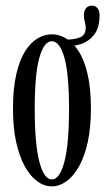

<svg xmlns="http://www.w3.org/2000/svg" viewBox="-20 -649 372 680"><path d="M163.5 11Q136.5 11 111.8 -7Q87 -25 67.8 -60Q48.5 -95 37.2 -146Q26 -197 26 -263.5Q26 -336 37.8 -386.5Q49.5 -437 69.2 -468Q89 -499 113.5 -513.2Q138 -527.5 163.5 -527.5Q189 -527.5 213.5 -513.2Q238 -499 258.2 -468Q278.5 -437 290.2 -386.5Q302 -336 302 -263.5Q302 -197 290.8 -146Q279.5 -95 260 -60Q240.5 -25 215.5 -7Q190.5 11 163.5 11ZM163.5 -13.5Q191.5 -13.5 208 -75.8Q224.5 -138 224.5 -263.5Q224.5 -387 208 -445Q191.5 -503 163.5 -503Q136 -503 119.5 -445Q103 -387 103 -263.5Q103 -138 119.5 -75.8Q136 -13.5 163.5 -13.5ZM218 -485V-509Q245 -509 264.2 -517Q283.5 -525 283.5 -550.5Q283.5 -560.5 280.2 -572.5Q277 -584.5 277 -594.5Q277 -610.5 284.5 -619.8Q292 -629 305 -629Q318 -629 325.2 -620Q332.5 -611 332.5 -594.5Q332.5 -551.5 314.5 -527.5Q296.5 -503.5 270 -494.2Q243.5 -485 218 -485Z"/></svg>

Font: Imbue 48pt
Style: Regular
Weight: 400
Designer: Tyler Finck
Foundry: Etcetera Type Company
Version: Version 1.102